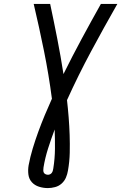

<svg xmlns="http://www.w3.org/2000/svg" viewBox="-20 -755 640 980"><path d="M224 205Q201 205 179 198Q157 191 142.5 175Q128 159 125 136Q122 113 126 89Q134 46 147 3Q160 -40 175.5 -82.5Q191 -125 208.5 -167Q226 -209 245 -251Q229 -374 204.5 -495Q180 -616 152 -735H236Q255 -646 272.5 -556.5Q290 -467 304 -377Q349 -468 397 -557Q445 -646 495 -735H579Q510 -614 444.5 -492Q379 -370 322 -244Q327 -200 330.5 -155.5Q334 -111 335.5 -66Q337 -21 336 24.5Q335 70 327 115Q324 134 316.5 151.5Q309 169 294.5 182Q280 195 261 200Q242 205 224 205ZM225 137Q230 137 235.5 134.5Q241 132 244.5 127Q248 122 249.5 116.5Q251 111 252 105Q260 55 260.5 5Q261 -45 259 -94Q241 -46 225.5 2.5Q210 51 202 100Q201 107 201 114Q201 121 203.5 126Q206 131 212 134Q218 137 225 137Z"/></svg>

Font: Iosevka Slab Extended
Style: Italic
Weight: 400
Width: 7
Italic angle: -9°
Monospace: yes
Designer: Belleve Invis
Foundry: Belleve Invis
Version: Version 11.1.0; ttfautohint (v1.8.3)